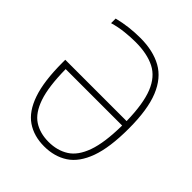

<svg xmlns="http://www.w3.org/2000/svg" viewBox="-211 -872 1005 1005"><g transform="rotate(45 291.5 -370.0)"><path d="M286 9Q210 9 155.8 -28Q101.5 -65 72.8 -148.2Q44 -231.5 44 -370V-390H498Q495.5 -516.5 467 -587.5Q438.5 -658.5 381.8 -687.2Q325 -716 239 -716Q202.5 -716 160.5 -711.5Q118.5 -707 78 -695V-729Q119.5 -739.5 159.5 -744.2Q199.5 -749 242 -749Q336 -749 401.2 -712.8Q466.5 -676.5 500.2 -593.5Q534 -510.5 534 -370Q534 -230.5 503.8 -147.2Q473.5 -64 417.8 -27.5Q362 9 286 9ZM286 -24Q350 -24 397.2 -53.8Q444.5 -83.5 470.5 -156.2Q496.5 -229 498 -357H80Q81.5 -228.5 106.2 -156Q131 -83.5 176.5 -53.8Q222 -24 286 -24Z"/></g></svg>

Font: Encode Sans Condensed Condensed Thin
Style: Regular
Weight: 100
Width: 3
Designer: Multiple Designers
Foundry: Impallari Type
Version: Version 3.000; ttfautohint (v1.8.3) -l 8 -r 50 -G 200 -x 14 